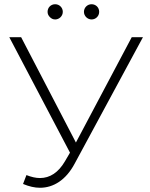

<svg xmlns="http://www.w3.org/2000/svg" viewBox="-20 -876 711 908"><path d="M24 -700 311 -154 287 -113C256 -60 216 -34 169 -34C149 -34 128 -39 105 -48L89 -6C118 6 144 12 169 12C233 12 292 -25 333 -102L656 -700H603L339 -202L80 -700ZM216 -795C223 -788 231 -784 241 -784C260 -784 277 -800 277 -820C277 -840 261 -856 241 -856C221 -856 205 -841 205 -820C205 -810 209 -802 216 -795ZM377 -820C377 -800 394 -784 413 -784C433 -784 449 -800 449 -820C449 -841 433 -856 413 -856C393 -856 377 -840 377 -820Z"/></svg>

Font: Montserrat Light
Style: Regular
Weight: 300
Designer: Julieta Ulanovsky
Foundry: Julieta Ulanovsky
Version: Version 7.200